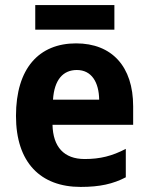

<svg xmlns="http://www.w3.org/2000/svg" viewBox="-20 -727 586 757"><path d="M431 -707H119V-610H431ZM280 -556C134 -556 43 -458 43 -270C43 -86 140 10 298 10C374 10 426 -2 476 -28V-140C422 -112 375 -100 314 -100C232 -100 189 -148 187 -235H505V-308C505 -465 421 -556 280 -556ZM283 -451C341 -451 370 -403 371 -334H189C194 -413 229 -451 283 -451Z"/></svg>

Font: Noto Sans Khmer SemiCondensed
Style: Bold
Weight: 700
Width: 4
Designer: Danh Hong and the Monotype Design Team
Foundry: Monotype Imaging Inc.
Version: Version 2.004